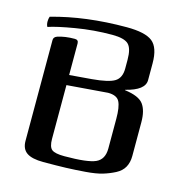

<svg xmlns="http://www.w3.org/2000/svg" viewBox="-107 -809 863 918"><g transform="rotate(15 324.0 -350.0)"><path d="M41 -616Q35 -626 35 -642Q35 -655 39 -666Q205 -713 408 -713Q500 -713 536 -684.5Q572 -656 572 -578V-495Q572 -445 478 -422V-420Q548 -411 570.5 -380.5Q593 -350 593 -292V-125Q593 -93 580 -69.5Q567 -46 539 -31.5Q511 -17 479.5 -7.5Q448 2 396.5 6Q345 10 301 11.5Q257 13 189 13Q133 13 107 -5Q81 -23 81 -63V-562Q81 -577 98 -583Q134 -595 183 -595Q201 -595 201 -577V-421L311 -430Q393 -437 422.5 -455.5Q452 -474 452 -520V-564Q452 -620 431 -640Q410 -660 351 -660Q260 -660 171 -645Q82 -630 41 -616ZM279 -40Q394 -40 433.5 -58Q473 -76 473 -130V-278Q473 -335 460 -361Q447 -387 403 -387Q395 -387 201 -371V-105Q201 -65 217 -52.5Q233 -40 279 -40Z"/></g></svg>

Font: Federant
Style: Medium
Weight: 500
Designer: Cyreal (www.cyreal.org)
Foundry: Cyreal (www.cyreal.org)
Version: Version 1.010